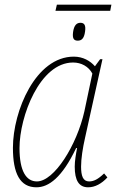

<svg xmlns="http://www.w3.org/2000/svg" viewBox="-20 -787 494 817"><path d="M216 -741H449L454 -767H222ZM311 -614C326 -614 338 -622 342 -653C346 -681 338 -690 322 -690C306 -690 295 -679 291 -651C287 -622 295 -614 311 -614ZM135 10C187 10 244 -31 304 -157H308C303 -131 298 -102 298 -78C298 -19 316 10 355 10C384 10 412 -5 437 -32L423 -49C397 -24 379 -15 359 -15C333 -15 325 -39 325 -78C325 -112 332 -157 342 -201L416 -535H406L384 -505C364 -528 333 -546 294 -546C132 -546 35 -315 35 -158C35 -49 65 10 135 10ZM137 -15C92 -15 63 -58 63 -157C63 -291 149 -521 291 -521C326 -521 357 -504 373 -474L339 -313C307 -170 211 -15 137 -15Z"/></svg>

Font: Noto Serif SemiCondensed Thin
Style: Italic
Weight: 100
Width: 4
Italic angle: -12°
Designer: Monotype Design Team
Foundry: Monotype Imaging Inc.
Version: Version 2.013